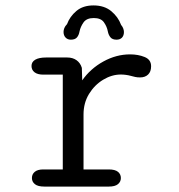

<svg xmlns="http://www.w3.org/2000/svg" viewBox="-20 -688 659 708"><path d="M288 -63.2H381.2Q404.3 -63.2 415 -54.4Q425.7 -45.7 425.7 -31.5Q425.7 -17.7 414.8 -8.8Q404 0 381.2 0H143.7Q119.8 0 108.8 -8.8Q97.7 -17.7 97.7 -31.5Q97.7 -45.7 108.2 -54.4Q118.7 -63.2 139.3 -63.2H211.5V-412.8H139.7Q118.5 -412.8 107.3 -421.5Q96.2 -430.2 96.2 -444.7Q96.2 -459.7 109.9 -467.8Q123.7 -476 150 -476H227.8Q248.2 -476 262.2 -466Q276.3 -456 281.8 -437.8L283.2 -391.7Q313.2 -434.7 360.9 -461.1Q408.7 -487.5 459.7 -487.5Q489.5 -487.5 513.3 -477.8Q537.2 -468.2 537.2 -443.7Q537.2 -423.8 526.2 -413.2Q515.2 -402.5 496.5 -402.5Q486.5 -402.5 478.6 -404.2Q470.7 -405.8 462.2 -408.3Q453.5 -410.7 444.2 -411.9Q434.8 -413.2 425.7 -413.2Q392.3 -413.2 360.6 -394.1Q328.8 -375 308.4 -341.8Q288 -308.7 288 -265.8ZM409.7 -541.7Q394.3 -541.7 387.2 -550.5Q380 -559.3 377.5 -572.7Q374.3 -590 363.2 -605.8Q352.2 -621.5 325.7 -621.5Q299.5 -621.5 288.2 -605.6Q277 -589.7 273.3 -572.3Q271 -558.8 263.9 -550.2Q256.8 -541.7 241.2 -541.7Q229.2 -541.7 221.8 -549.5Q214.3 -557.3 214.3 -570.5Q214.3 -576.8 217.2 -584.4Q220.2 -592 227.2 -599Q237.5 -627.2 261.8 -647.6Q286 -668 324.7 -668Q364.8 -668 390.3 -646.8Q415.8 -625.5 426.5 -596.3Q432.2 -589.5 434.6 -582.6Q437 -575.7 437 -570Q437 -556.8 429.8 -549.2Q422.5 -541.7 409.7 -541.7Z"/></svg>

Font: Sono ExtraLight
Style: Regular
Weight: 200
Designer: Tyler Finck
Foundry: Tyler Finck
Version: Version 2.112